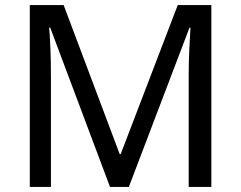

<svg xmlns="http://www.w3.org/2000/svg" viewBox="-20 -734 947 754"><path d="M412 0 177 -626H173Q176 -595 178 -542.5Q180 -490 180 -433V0H97V-714H230L450 -129H454L678 -714H810V0H721V-439Q721 -491 723.5 -542Q726 -593 728 -625H724L486 0Z"/></svg>

Font: Noto Sans Tifinagh Rhissa Ixa
Style: Regular
Weight: 400
Designer: JamraPatel
Foundry: JamraPatel LLC
Version: Version 2.006; ttfautohint (v1.8.4.7-5d5b)